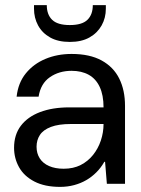

<svg xmlns="http://www.w3.org/2000/svg" viewBox="-20 -719 550 751"><path d="M215 12Q155 12 114.5 -9Q74 -30 54.5 -65Q35 -100 35 -141Q35 -192 61.5 -227Q88 -262 136.5 -280.5Q185 -299 251 -299H385Q385 -347 370 -379Q355 -411 327 -426.5Q299 -442 260 -442Q211 -442 175 -417Q139 -392 131 -341H45Q51 -395 81 -432Q111 -469 157.5 -488.5Q204 -508 260 -508Q331 -508 377.5 -482.5Q424 -457 446.5 -411.5Q469 -366 469 -305V0H398L391 -86H388Q375 -63 357 -45Q339 -27 317.5 -14.5Q296 -2 270 5Q244 12 215 12ZM229 -59Q267 -59 295.5 -73.5Q324 -88 344 -113Q364 -138 374.5 -169.5Q385 -201 385 -234H258Q209 -234 179 -222.5Q149 -211 136 -191Q123 -171 123 -145Q123 -119 135.5 -99.5Q148 -80 172 -69.5Q196 -59 229 -59ZM253 -555Q207 -555 176 -572.5Q145 -590 129 -619.5Q113 -649 113 -685V-699H163Q163 -662 184 -641.5Q205 -621 253 -621Q301 -621 322 -641.5Q343 -662 343 -699H394V-685Q394 -649 377.5 -619.5Q361 -590 330 -572.5Q299 -555 253 -555Z"/></svg>

Font: DM Sans 36pt
Style: Regular
Weight: 400
Designer: Colophon Foundry, Jonny Pinhorn
Foundry: Colophon Foundry
Version: Version 4.004;gftools[0.9.30]